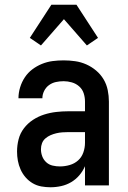

<svg xmlns="http://www.w3.org/2000/svg" viewBox="-20 -783 540 811"><path d="M193 8Q174 8 154.5 4.5Q135 1 118 -9Q101 -19 88 -34Q75 -49 67 -67Q59 -85 55.5 -104Q52 -123 52 -143Q52 -169 58.5 -194.5Q65 -220 81 -241Q97 -262 119 -276.5Q141 -291 166 -299Q191 -307 217 -310Q243 -313 269 -313H339V-354Q339 -372 333.5 -389Q328 -406 314.5 -418Q301 -430 283.5 -435Q266 -440 249 -440Q232 -440 216 -436.5Q200 -433 187 -423.5Q174 -414 166.5 -399Q159 -384 159 -368H58Q58 -391 65 -414Q72 -437 85 -456.5Q98 -476 116.5 -490Q135 -504 157 -513Q179 -522 202 -525Q225 -528 249 -528Q273 -528 297.5 -524.5Q322 -521 344.5 -511Q367 -501 386 -485Q405 -469 417.5 -448Q430 -427 435 -402.5Q440 -378 440 -354V0H339V-81Q330 -60 315 -42.5Q300 -25 280.5 -13.5Q261 -2 238.5 3Q216 8 193 8ZM233 -80Q254 -80 274.5 -86Q295 -92 310 -105.5Q325 -119 332 -139Q339 -159 339 -180V-225H269Q256 -225 243 -224Q230 -223 217.5 -220Q205 -217 193.5 -212Q182 -207 172 -198.5Q162 -190 157.5 -178Q153 -166 153 -153Q153 -137 158.5 -122.5Q164 -108 175.5 -97.5Q187 -87 202.5 -83.5Q218 -80 233 -80ZM153 -591 106 -623 197 -763H303L394 -623L347 -591L250 -702Z"/></svg>

Font: Iosevka Curly Semibold
Style: Regular
Weight: 600
Monospace: yes
Designer: Belleve Invis
Foundry: Belleve Invis
Version: Version 22.1.2; ttfautohint (v1.8.4)